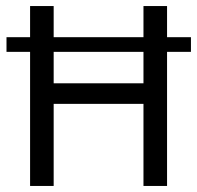

<svg xmlns="http://www.w3.org/2000/svg" viewBox="-20 -615 652 635"><path d="M1.5 -443.5V-492H611.5V-443.5ZM79.5 0V-595H157.5V-339.5H454.5V-595H532.5V0H454.5V-271.5H157.5V0Z"/></svg>

Font: Encode Sans SC SemiCondensed
Style: Regular
Weight: 400
Width: 4
Designer: Multiple Designers
Foundry: Impallari Type
Version: Version 3.002